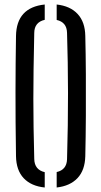

<svg xmlns="http://www.w3.org/2000/svg" viewBox="-20 -826 450 852"><path d="M51 -133Q48.5 -290.5 48.8 -418.8Q49 -547 51 -666.5Q53 -793 178.5 -806V-738Q132.5 -727.5 132 -680Q130 -591.5 129 -520.8Q128 -450 128 -387Q128 -324 129 -260Q130 -196 132 -120.5Q133 -72.5 178.5 -62V6Q118.5 0 85.2 -35.2Q52 -70.5 51 -133ZM231.5 6V-62.5Q276 -72.5 277.5 -119.5Q282 -273 281.8 -413.2Q281.5 -553.5 277.5 -680Q276.5 -727.5 231.5 -737.5V-806Q291.5 -799.5 324.5 -764Q357.5 -728.5 358.5 -666.5Q360.5 -587 361 -496Q361.5 -405 361 -311.8Q360.5 -218.5 358.5 -133Q357 -70.5 323.8 -35.5Q290.5 -0.5 231.5 6Z"/></svg>

Font: Big Shoulders Stencil Text
Style: Regular
Weight: 400
Designer: Patric King
Foundry: XO Type Co
Version: Version 1.000